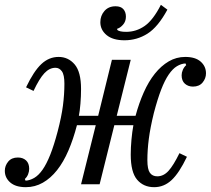

<svg xmlns="http://www.w3.org/2000/svg" viewBox="-24 -764 874 796"><path d="M83 12Q41 12 18.5 -7.5Q-4 -27 -4 -56Q-4 -77 10 -94Q24 -111 50 -111Q71 -111 84 -99Q97 -87 97 -64Q97 -53 92.5 -41.5Q88 -30 79 -22L82 -15Q100 -16 118 -26.5Q136 -37 152.5 -60.5Q169 -84 184.5 -123Q200 -162 215 -219Q231 -280 237 -326.5Q243 -373 243 -417Q243 -454 232.5 -468.5Q222 -483 206 -483Q181 -483 160 -460.5Q139 -438 115 -387L84 -402Q116 -469 147.5 -498.5Q179 -528 219 -528Q259 -528 285.5 -497Q312 -466 312 -395Q312 -365 309.5 -334.5Q307 -304 303 -284H383L440 -516H518L460 -284H538Q552 -336 572 -381Q592 -426 618 -458.5Q644 -491 675.5 -509.5Q707 -528 744 -528Q786 -528 808 -508.5Q830 -489 830 -460Q830 -439 816 -422Q802 -405 776 -405Q756 -405 742.5 -417Q729 -429 729 -452Q729 -463 734 -474.5Q739 -486 748 -494L745 -501Q727 -500 709.5 -489.5Q692 -479 675.5 -455Q659 -431 644 -392Q629 -353 614 -296Q599 -235 593 -188.5Q587 -142 587 -100Q587 -62 597.5 -47.5Q608 -33 628 -33Q654 -33 674.5 -55.5Q695 -78 720 -129L751 -114Q719 -47 687.5 -17.5Q656 12 615 12Q571 12 544.5 -19Q518 -50 518 -123Q518 -152 521 -185Q524 -218 529 -245H450L389 0H312L373 -245H295Q280 -187 259.5 -139.5Q239 -92 212.5 -58.5Q186 -25 153.5 -6.5Q121 12 83 12ZM492 -597Q444 -597 418 -618.5Q392 -640 392 -672Q392 -699 409 -718.5Q426 -738 455 -738Q477 -738 487.5 -726Q498 -714 498 -695Q498 -675 486 -661.5Q474 -648 462 -645V-640Q471 -632 499 -632Q541 -632 576 -656.5Q611 -681 643 -744L670 -724Q631 -652 587.5 -624.5Q544 -597 492 -597Z"/></svg>

Font: IBM Plex Serif
Style: Italic
Weight: 400
Italic angle: -14°
Designer: Mike Abbink, Paul van der Laan, Pieter van Rosmalen
Foundry: Bold Monday
Version: Version 3.001